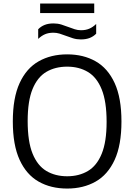

<svg xmlns="http://www.w3.org/2000/svg" viewBox="-20 -1057 760 1086"><path d="M360 9.5Q267.5 9.5 198.5 -29.8Q129.5 -69 91 -152.8Q52.5 -236.5 52.5 -370Q52.5 -503.5 91 -587.2Q129.5 -671 198.8 -710.2Q268 -749.5 360 -749.5Q452 -749.5 521 -710.2Q590 -671 628.5 -587.2Q667 -503.5 667 -370Q667 -236.5 628.5 -152.8Q590 -69 520.8 -29.8Q451.5 9.5 360 9.5ZM360 -60Q427 -60 477.2 -89.8Q527.5 -119.5 555.2 -187Q583 -254.5 583 -367.5Q583 -483 555.2 -551.5Q527.5 -620 477.2 -650Q427 -680 360 -680Q292.5 -680 242.2 -650.5Q192 -621 164.2 -553.5Q136.5 -486 136.5 -372.5Q136.5 -256.5 164.2 -188.2Q192 -120 242.2 -90Q292.5 -60 360 -60ZM437 -834Q413.5 -834 392.8 -840.5Q372 -847 352.5 -854.5Q334.5 -861.5 317.2 -866.8Q300 -872 282 -872Q255 -872 235 -863.5Q215 -855 196 -837V-891.5Q212 -908 233 -916.2Q254 -924.5 283 -924.5Q306.5 -924.5 327.5 -918Q348.5 -911.5 367.5 -904Q385.5 -897 402.8 -891.5Q420 -886 438 -886Q465 -886 485.2 -894.8Q505.5 -903.5 524 -921.5V-866.5Q508.5 -850.5 487.2 -842.2Q466 -834 437 -834ZM207 -983V-1037H513V-983Z"/></svg>

Font: Encode Sans SC Condensed Thin
Style: Regular
Weight: 400
Version: Version 3.002